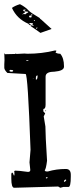

<svg xmlns="http://www.w3.org/2000/svg" viewBox="-34 -888 365 908"><path d="M39.1 -634.8 43 -633.8V-632.8L81.1 -634.8L95.7 -633.8Q163.1 -633.8 226.6 -649.4L232.4 -648.4V-646.5L228.5 -639.6Q237.3 -633.8 251 -633.8Q268.6 -613.3 268.6 -575.2V-572.3Q268.6 -552.7 221.7 -548.8Q181.6 -548.8 181.6 -525.4V-393.6Q181.6 -373 171.9 -373L170.9 -371.1V-361.3L179.7 -351.6L172.9 -337.9V-336.9L180.7 -290Q180.7 -251 188.5 -127.9Q183.6 -88.9 177.7 -83Q177.7 -77.1 188.5 -77.1H192.4Q232.4 -88.9 277.3 -88.9Q300.8 -88.9 300.8 -61.5V-52.7Q300.8 -3.9 290 -3.9H265.6L251 0L241.2 -5.9L33.2 0Q19.5 0 19.5 -43.9V-64.5Q20.5 -71.3 22.5 -71.3H24.4Q27.3 -71.3 31.2 -58.6H34.2V-70.3L33.2 -79.1L38.1 -81.1Q54.7 -81.1 96.7 -75.2H100.6Q107.4 -75.2 109.4 -83L105.5 -120.1L110.4 -179.7Q97.7 -538.1 86.9 -538.1L1 -543Q-13.7 -557.6 -13.7 -567.4V-584L-12.7 -603.5Q-12.7 -621.1 -13.7 -636.7L-9.8 -631.8H-4.9Q18.6 -631.8 38.1 -632.8V-633.8ZM14.6 -557.6 10.7 -554.7V-552.7Q11.7 -548.8 20.5 -548.8Q27.3 -548.8 28.3 -552.7V-553.7Q27.3 -557.6 16.6 -557.6ZM135.7 -520.5V-511.7H137.7Q142.6 -511.7 143.6 -526.4V-531.2H141.6Q135.7 -529.3 135.7 -520.5ZM268.6 -30.3V-28.3H271.5Q276.4 -30.3 279.3 -36.1V-37.1L276.4 -39.1Q268.6 -36.1 268.6 -30.3ZM100.6 -603.5H89.8V-602.5L91.8 -600.6H98.6L100.6 -602.5ZM187.5 -50.8 182.6 -46.9V-45.9L187.5 -43.9L191.4 -47.9L188.5 -50.8ZM179.7 -364.3 181.6 -366.2 184.6 -364.3 181.6 -361.3ZM124 -518.6 121.1 -514.6V-513.7L125 -518.6ZM111.3 -779.3H102.5V-778.3Q107.4 -776.4 115.2 -770.5L108.4 -772.5L111.3 -765.6L101.6 -773.4L100.6 -775.4Q45.9 -798.8 22.5 -850.6Q37.1 -861.3 60.5 -868.2Q86.9 -854.5 100.6 -838.9Q113.3 -826.2 152.3 -803.7Q153.3 -803.7 158.2 -795.9Q158.2 -797.9 157.2 -798.8L210 -751L157.2 -732.4L146.5 -740.2L111.3 -764.6L122.1 -775.4V-777.3ZM85 -830.1 69.3 -819.3Q84 -824.2 84 -819.3Q88.9 -824.2 98.6 -829.1L99.6 -830.1V-832L95.7 -833L85 -834H80.1V-835L86.9 -840.8L85.9 -842.8H84Q66.4 -842.8 85 -830.1ZM104.5 -807.6V-806.6L107.4 -805.7Q112.3 -804.7 114.3 -806.2Q116.2 -807.6 115.2 -811.5L111.3 -814.5H108.4Q101.6 -813.5 104.5 -807.6ZM119.1 -772.5 118.2 -770.5 119.1 -766.6 122.1 -764.6 125 -767.6 124 -768.6ZM141.6 -757.8H138.7L136.7 -751H137.7L143.6 -755.9ZM115.2 -820.3 112.3 -817.4 113.3 -815.4 117.2 -814.5Q119.1 -816.4 119.1 -819.3ZM127.9 -793 126 -790V-789.1H128.9L130.9 -790V-793Z"/></svg>

Font: Love Ya Like A Sister
Style: Regular
Weight: 400
Designer: Kimberly Geswein
Foundry: Kimberly Geswein
Version: Version 1.002 2007